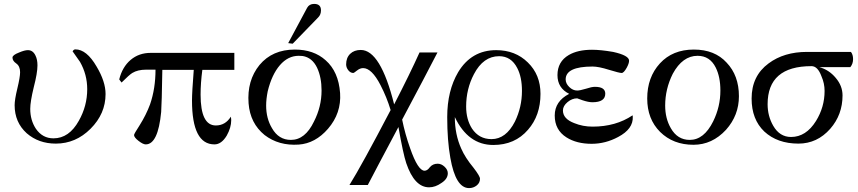

<svg xmlns="http://www.w3.org/2000/svg" viewBox="-20 -727 4397 984"><path d="M521 -245Q521 -144 444 -67Q368 9 266 9Q178 9 117 -44Q55 -100 55 -188Q55 -216 69 -274Q83 -332 83 -357Q83 -388 63 -402Q44 -415 44 -432Q44 -445 78 -458Q106 -470 123 -470Q149 -470 162 -442Q172 -422 172 -392Q172 -353 153 -280Q135 -206 135 -169Q135 -111 164 -67Q198 -18 254 -18Q334 -18 384 -108Q427 -184 427 -270Q427 -345 390 -410Q364 -446 352 -464Q358 -474 366 -474Q424 -474 475 -386Q521 -309 521 -245Z M1181 -456V-369H1017Q1008 -301 1008 -242Q1008 -84 1086 -84Q1135 -84 1163 -129Q1165 -119 1165 -111Q1165 -73 1142 -32Q1115 13 1079 13Q964 13 964 -212Q964 -254 973 -369H812Q809 -192 806 -153Q790 13 727 13Q713 13 690 -5Q667 -23 667 -35Q667 -41 695 -84Q729 -138 749 -192Q777 -273 777 -370H729Q686 -370 658 -353Q643 -344 603 -304L591 -320Q607 -384 649.5 -420Q692 -456 752 -456Z M1625 -674Q1625 -652 1611 -638L1480 -503L1457 -506L1554 -687Q1565 -707 1590 -707Q1625 -707 1625 -674ZM1723 -250Q1730 -147 1661 -67Q1596 8 1511 14Q1409 21 1336 -35Q1262 -95 1254 -197Q1245 -314 1310 -394Q1376 -473 1491 -473Q1588 -473 1649 -418Q1715 -360 1723 -250ZM1628 -263Q1628 -331 1605 -380Q1580 -432 1531 -440Q1524 -441 1511 -441Q1456 -441 1414.5 -393Q1373 -345 1352 -259Q1344 -219 1344 -186Q1344 -120 1374 -70Q1408 -10 1471 -10Q1544 -10 1589 -104Q1628 -180 1628 -263Z M2275 161Q2275 190 2242 211Q2211 233 2179 233Q2104 233 2062 109Q2046 61 2022 -76Q1899 155 1865 221H1771Q1834 120 1982 -163Q1962 -229 1930 -291Q1885 -378 1841 -378Q1825 -378 1809.5 -365.5Q1794 -353 1791 -353Q1776 -353 1765 -367Q1754 -381 1754 -397Q1754 -431 1774.5 -451Q1795 -471 1829 -471Q1930 -471 2000 -192Q2081 -349 2130 -458H2222Q2164 -345 2041 -114Q2056 -40 2082 33Q2122 148 2156 148Q2170 148 2183 130Q2198 112 2223 112Q2242 112 2258.5 127.5Q2275 143 2275 161Z M2750 -246Q2750 -135 2686 -62Q2619 16 2508 16Q2379 16 2311 -127Q2311 -38 2344 35Q2364 81 2407 133Q2440 176 2440 189Q2440 210 2423 223.5Q2406 237 2384 237Q2315 237 2288 82Q2272 -7 2272 -127Q2272 -262 2328 -357Q2396 -470 2523 -470Q2621 -470 2685 -407Q2750 -344 2750 -246ZM2655 -261Q2655 -332 2631 -378Q2600 -439 2538 -439Q2457 -439 2409 -347Q2369 -271 2369 -181Q2369 -115 2399 -68Q2435 -14 2499 -14Q2573 -14 2619 -104Q2655 -178 2655 -261Z M3222 -136 3223 -129Q3226 -66 3148 -25Q3083 10 3012 10Q2935 10 2883 -23Q2823 -61 2823 -135Q2823 -208 2897 -246Q2837 -276 2837 -342Q2837 -411 2895 -445Q2941 -472 3014 -472Q3058 -472 3122 -461Q3204 -443 3204 -416Q3204 -402 3192 -380Q3177 -353 3166 -353Q3154 -353 3102 -369Q3048 -386 3017 -386Q2879 -386 2879 -320Q2879 -299 2897.5 -281Q2916 -263 2938 -263Q2952 -263 2982 -272Q3012 -282 3029 -282Q3082 -282 3082 -247Q3082 -203 3016 -203Q2996 -203 2966 -213Q2961 -215 2952 -218L2938 -223Q2912 -223 2889 -204Q2865 -184 2865 -161Q2865 -118 2923 -96Q2967 -78 3017 -78Q3136 -78 3222 -136Z M3767 -234Q3767 -136 3701 -62Q3630 15 3534 15Q3430 15 3363 -51Q3297 -117 3297 -222Q3297 -331 3362 -402Q3427 -473 3536 -473Q3643 -473 3704 -406Q3767 -340 3767 -234ZM3672 -263Q3672 -333 3648 -381Q3618 -441 3555 -441Q3478 -441 3428 -349Q3389 -271 3389 -186Q3389 -120 3418 -70Q3452 -10 3515 -10Q3588 -10 3635 -105Q3672 -180 3672 -263Z M4352 -424Q4352 -400 4338 -383H4179Q4229 -369 4263 -328Q4298 -287 4298 -238Q4298 -139 4235 -67Q4168 9 4072 9Q3964 9 3897 -53Q3832 -115 3832 -222Q3832 -338 3919 -402Q3998 -461 4116 -461H4341Q4352 -447 4352 -424ZM4206 -261Q4206 -300 4190 -336Q4171 -388 4139 -388Q3914 -388 3914 -193Q3914 -132 3943 -82Q3976 -25 4034 -25Q4111 -25 4162 -107Q4206 -178 4206 -261Z"/></svg>

Font: GFS Didot
Style: Regular
Weight: 400
Designer: Takis Katsoulidis and George D. Matthiopoulos
Foundry: Takis Katsoulidis and George D. Matthiopoulos
Version: Version 1.0